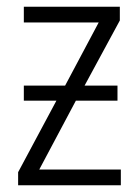

<svg xmlns="http://www.w3.org/2000/svg" viewBox="-20 -552 412 572"><path d="M337 -491 232 -297H330V-252H206L97 -47H340V0H34V-39L148 -252H51V-297H174L274 -485H51V-532H337Z"/></svg>

Font: Noto Sans UI NarrowLight
Style: Regular
Weight: 300
Width: 4
Designer: Monotype Design Team
Foundry: Monotype Imaging Inc.
Version: Version 1.001